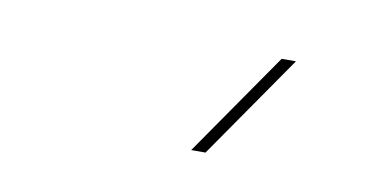

<svg xmlns="http://www.w3.org/2000/svg" viewBox="-33 -845 567 291"><g transform="rotate(10 250.0 -700.0)"><path d="M293 -620H271L382 -780H404Z"/></g></svg>

Font: Tanohe Sans Thin
Style: Italic
Weight: 100
Designer: Village Type and Design LLC & Cristiano Sobral
Foundry: Cooper Hewitt Smithsonian Design Museum
Version: Version 1.00;September 29, 2021;FontCreator 13.0.0.2655 64-b